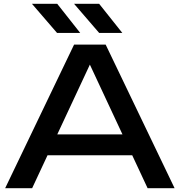

<svg xmlns="http://www.w3.org/2000/svg" viewBox="-20 -983 939 1003"><path d="M184 -172V-281H708V-172ZM532 -750 892 0H751L424 -700H475L148 0H7L367 -750ZM498 -963 619 -811H498L367 -963ZM279 -963 399 -811H278L147 -963Z"/></svg>

Font: Unbounded
Style: Regular
Weight: 400
Designer: Luke Prowse, Jean-Baptiste Morizot, Fátima Lázaro, Florian Runge
Foundry: NaN
Version: Version 1.701;gftools[0.9.28.dev5+ged2979d]